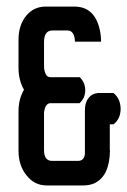

<svg xmlns="http://www.w3.org/2000/svg" viewBox="-20 -566 389 587"><path d="M239.6 -95.8V-228.8Q239.6 -263.3 263.3 -277.2Q269.8 -280.6 277.2 -281.1V-281.6H279.6H326.1H327.1L327.6 -281.1Q348.3 -263.8 348.8 -233.7Q348.8 -203.1 327.6 -186.3L327.1 -185.8H326.1H315.7V-106.2H316.7L316.2 -103.8Q315.2 -66.7 304.3 -42.5Q293 -18.3 270.3 -6.4Q254.9 1 233.7 1H123Q85.5 1 61.3 -29.6Q36.6 -59.8 36.6 -105.2V-224.8Q36.6 -263.8 53.4 -291.5Q36.6 -321.1 36.6 -358.2V-444.2Q36.6 -488.6 59.3 -516.8Q82 -545.5 119.1 -545.9H207Q265.8 -545.9 283.1 -482.7Q288.5 -463.9 289 -441.2V-438.7H286.6H211.5H209V-441.2Q208.5 -455.5 202.6 -464.4Q196.6 -472.8 186.8 -472.8H140.3Q114.6 -472.8 114.6 -437.3V-363.1Q114.6 -350.8 119.6 -339.9Q124 -330 133.9 -330H222.8H223.8L224.3 -329.5Q240.6 -313.2 240.6 -290Q240.6 -266.8 223.8 -251L223.3 -250.5H222.3H134.4Q120.1 -250.5 115.6 -228.3Q114.1 -221.8 114.6 -216.4V-215.9V-106.7Q114.6 -73.6 140.3 -74.1H217.9Q237.6 -74.1 239.6 -95.8Z"/></svg>

Font: RIT Uroob
Style: 

Weight: 700
Designer: Hussain K H
Foundry: RIT
Version: 2.1.1